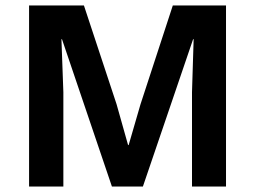

<svg xmlns="http://www.w3.org/2000/svg" viewBox="-20 -680 930 700"><path d="M804 -660V0H680V-344L686 -537H684L501 0H388L206 -537H204L211 -344V0H86V-660H286L405 -300L447 -151H449L492 -299L610 -660Z"/></svg>

Font: Elaine Sans SemiBold
Style: Regular
Weight: 600
Designer: Wei Huang
Foundry: Wei Huang
Version: Version 2.001;December 24, 2019;FontCreator 12.0.0.2547 64-b